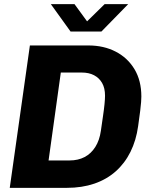

<svg xmlns="http://www.w3.org/2000/svg" viewBox="-20 -905 729 925"><path d="M27 0 124 -686H406Q480 -686 537.5 -656.2Q595 -626.5 628 -571.5Q661 -516.5 661 -440Q661 -428.5 659.8 -413.2Q658.5 -398 655.5 -371.5Q652.5 -345 645.5 -297.5Q636 -228.5 608.5 -173.2Q581 -118 537.2 -79.2Q493.5 -40.5 434.2 -20.2Q375 0 302 0ZM214 -132H315Q356.5 -132 387.8 -148.5Q419 -165 439.2 -197Q459.5 -229 466 -275Q471.5 -313.5 476.2 -345.5Q481 -377.5 483.5 -403Q486 -428.5 486 -444Q486 -480.5 472 -505Q458 -529.5 433.2 -542.5Q408.5 -555.5 374 -555.5H273ZM320 -753 225 -885H339L413.5 -783H380L484 -885H597.5L468.5 -753Z"/></svg>

Font: Chivo Medium
Style: Italic
Weight: 500
Italic angle: -8.05°
Designer: Hector Gatti
Foundry: Omnibus-Type
Version: Version 2.002